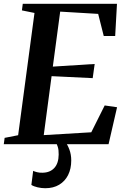

<svg xmlns="http://www.w3.org/2000/svg" viewBox="-30 -763 670 1016"><path d="M-10 0 -5.5 -33.5 66 -47.5 152.5 -694.5 86 -708 90.5 -743H589L579.5 -572.5H519L489.5 -689.5L288.5 -701.5L249.5 -410.5L471 -424.5L460.5 -349.5L243 -360L201.5 -48L453 -63L524 -205L589.5 -195.5L544.5 0ZM291 -15 315 -13Q327.5 2.5 337.2 28.5Q347 54.5 347 86Q347 130 330.5 163Q314 196 283.2 214.5Q252.5 233 209.5 233Q189 233 168.8 228.2Q148.5 223.5 136 215.5L145.5 141Q153 145 166.2 148.2Q179.5 151.5 195 151Q234.5 150.5 257.2 126Q280 101.5 280.5 55Q281 30.5 275.8 14.2Q270.5 -2 265.5 -13Z"/></svg>

Font: Merriweather 72pt SemiBold
Style: Italic
Weight: 600
Italic angle: -7.8°
Version: Version 2.101